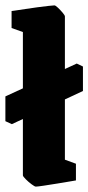

<svg xmlns="http://www.w3.org/2000/svg" viewBox="-39 -681 328 713"><path d="M94 12Q90 12 78.5 3.5Q67 -5 56.5 -15.5Q46 -26 46 -30V-562L4 -577V-640Q4 -640 18.5 -642Q33 -644 55 -647.5Q77 -651 100 -654Q123 -657 140.5 -659Q158 -661 163 -661Q167 -661 176 -652.5Q185 -644 193.5 -634Q202 -624 202 -620V-88L243 -73V-11Q243 -11 222.5 -7.5Q202 -4 174.5 0.5Q147 5 123.5 8.5Q100 12 94 12ZM269 -434V-343L5 -220L-19 -231V-323L246 -445Z"/></svg>

Font: Grenze Gotisch Black
Style: Regular
Weight: 900
Designer: Renata Polastri
Foundry: Omnibus-Type
Version: Version 1.001